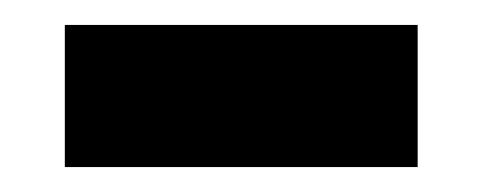

<svg xmlns="http://www.w3.org/2000/svg" viewBox="-20 -343 386 154"><path d="M32 -209V-323H315V-209Z"/></svg>

Font: Bricolage Grotesque 10pt SemiBold
Style: Regular
Weight: 600
Designer: Mathieu Triay
Foundry: Atelier Triay
Version: Version 1.000; ttfautohint (v1.8.4.7-5d5b);gftools[0.9.29]